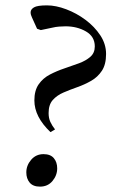

<svg xmlns="http://www.w3.org/2000/svg" viewBox="-20 -690 442 715"><path d="M168 -198Q108 -255 108 -316Q108 -353 124 -376Q140 -399 166 -412.5Q192 -426 220.5 -435.5Q249 -445 274.5 -454.5Q300 -464 316.5 -478.5Q333 -493 333 -517Q333 -554 300 -573Q267 -592 224 -592Q214 -592 200.5 -591Q187 -590 175 -587L132 -578L118 -583L99 -625Q94 -635 94 -644Q94 -655 106.5 -662.5Q119 -670 155 -670Q188 -670 226.5 -655.5Q265 -641 298.5 -616Q332 -591 353.5 -558.5Q375 -526 375 -489Q375 -450 359.5 -426.5Q344 -403 319.5 -389Q295 -375 268 -365.5Q241 -356 216.5 -345.5Q192 -335 176.5 -317.5Q161 -300 161 -269Q161 -250 167.5 -236Q174 -222 185 -208ZM129 5Q103 5 90.5 -10Q78 -25 78 -48Q78 -74 96 -95Q114 -116 142 -116Q168 -116 180.5 -101Q193 -86 193 -63Q193 -37 175.5 -16Q158 5 129 5Z"/></svg>

Font: Spectral Medium
Style: Italic
Weight: 500
Italic angle: -10°
Designer: Jean-Baptiste Levee
Foundry: Production Type
Version: Version 2.001